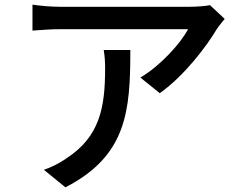

<svg xmlns="http://www.w3.org/2000/svg" viewBox="-20 -757 1040 822"><path d="M424 -543C429 -514 430 -490 430 -463C430 -297 407 -171 264 -79C232 -56 197 -40 168 -30L260 45C523 -90 538 -282 538 -543ZM879 -735C863 -731 818 -728 795 -728H236C197 -728 156 -732 119 -737V-626C162 -629 197 -632 236 -632H785C756 -575 668 -476 581 -425L664 -358C771 -434 866 -561 909 -634C917 -646 933 -665 942 -676Z"/></svg>

Font: Source Han Sans KR Medium
Style: Regular
Weight: 500
Designer: Ryoko NISHIZUKA (kana & ideographs); Paul D. Hunt (Latin, Greek & Cyrillic); Wenlong ZHANG (bopomofo); Sandoll Communica
Foundry: Adobe Systems Incorporated
Version: Version 1.001;PS 1.001;hotconv 1.0.78;makeotf.lib2.5.61930